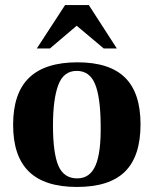

<svg xmlns="http://www.w3.org/2000/svg" viewBox="-20 -729 609 761"><path d="M285 12Q157 12 94.5 -49Q32 -110 32 -234Q32 -360 95.5 -421Q159 -482 287 -482Q414 -482 475.5 -421.5Q537 -361 537 -236Q537 -110 475.5 -49Q414 12 285 12ZM286 -22Q337 -22 359 -74Q381 -126 379 -236Q378 -345 356.5 -396.5Q335 -448 284 -448Q232 -448 211 -392Q190 -336 190 -232Q190 -122 211.5 -72Q233 -22 286 -22ZM126 -537 238 -709H332L443 -537H391L284 -627L178 -537Z"/></svg>

Font: Frank Ruhl Libre ExtraBold
Style: Regular
Weight: 800
Designer: Yanek Iontef
Foundry: Fontef
Version: Version 6.003;gftools[0.9.30]